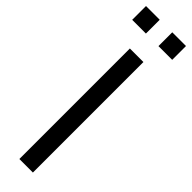

<svg xmlns="http://www.w3.org/2000/svg" viewBox="-314 -896 883 883"><g transform="rotate(45 128.0 -454.5)"><path d="M171.4 0H83.3V-718.8H171.4ZM168.5 -909.3H257.8V-819.5H168.5ZM-2.4 -909.3H86.9V-819.5H-2.4Z"/></g></svg>

Font: Min Sans VF VF
Style: Regular
Weight: 400
Designer: Jinseong-Kim, NotoSansCJK, Nunito
Foundry: Jinseong-Kim
Version: Version 1.420;Glyphs 3.1.2 (3151)